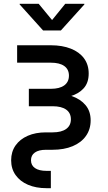

<svg xmlns="http://www.w3.org/2000/svg" viewBox="-20 -777 563 1001"><path d="M222.7 204.1Q167.5 204.1 126 186.3Q84.5 168.5 61.3 135.7Q38.1 103 38.1 58.6Q38.1 14.2 61 -18.6Q84 -51.3 124.8 -69.1Q165.5 -86.9 219.2 -86.9H254.4Q300.3 -86.9 325 -104.7Q349.6 -122.6 349.6 -154.8Q349.6 -188 325 -205.6Q300.3 -223.1 254.4 -223.1H130.4V-314H245.1Q290.5 -314 314.9 -331.8Q339.4 -349.6 339.4 -382.8Q339.4 -415.5 314.9 -432.9Q290.5 -450.2 245.1 -450.2H69.3V-541H245.1Q304.7 -541 349.1 -523.4Q393.6 -505.9 418 -472.9Q442.4 -439.9 442.4 -393.6Q442.4 -345.7 416.3 -316.7Q390.1 -287.6 345.2 -274.7Q300.3 -261.7 244.6 -261.7H130.4V-292H252.4Q309.6 -292 355 -275.9Q400.4 -259.8 426.5 -228.3Q452.6 -196.8 452.6 -149.4Q452.6 -103 428.2 -68.4Q403.8 -33.7 358.9 -14.9Q314 3.9 252.9 3.9H219.7Q182.1 3.9 161.9 18.1Q141.6 32.2 141.6 58.6Q141.6 85 162.6 99.4Q183.6 113.8 222.7 113.8H245.1V204.1ZM181.6 -757.3 251.5 -672.4 320.3 -757.3H419.9V-753.9L297.4 -618.2H204.6L82.5 -753.9V-757.3Z"/></svg>

Font: Inter 17pt Medium
Style: Regular
Weight: 500
Version: Version 4.001;git-66647c0bb